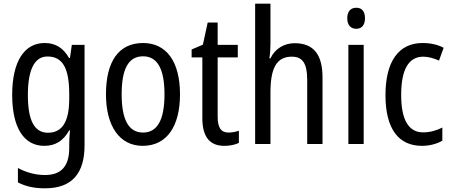

<svg xmlns="http://www.w3.org/2000/svg" viewBox="-20 -780 2448 1040"><path d="M222 -547C112 -547 46 -448 46 -266C46 -87 110 10 220 10C280 10 323 -17 355 -74H359C356 -48 355 -15 355 5V22C355 123 309 168 224 168C173 168 124 155 77 130V208C119 230 166 240 224 240C372 240 438 157 438 7V-537H369L359 -466H354C322 -522 279 -547 222 -547ZM237 -474C319 -474 355 -412 355 -269V-245C355 -121 317 -61 240 -61C167 -61 131 -126 131 -265C131 -401 166 -474 237 -474Z M955 -269C955 -450 879 -547 755 -547C622 -547 554 -446 554 -269C554 -98 627 10 753 10C886 10 955 -99 955 -269ZM639 -269C639 -404 674 -475 755 -475C834 -475 871 -404 871 -269C871 -134 834 -62 755 -62C675 -62 639 -135 639 -269Z M1218 -62C1176 -62 1159 -90 1159 -148V-469H1268V-537H1159V-658H1105L1079 -538L1018 -512V-469H1076V-140C1076 -34 1120 10 1195 10C1225 10 1254 4 1274 -6V-72C1258 -66 1237 -62 1218 -62Z M1445 -543V-760H1362V0H1445V-278C1445 -410 1477 -473 1561 -473C1620 -473 1644 -435 1644 -347V0H1727V-360C1727 -484 1679 -546 1576 -546C1520 -546 1470 -517 1445 -464H1439C1443 -487 1445 -515 1445 -543Z M1910 -738C1880 -738 1861 -719 1861 -681C1861 -644 1880 -624 1910 -624C1939 -624 1957 -644 1957 -681C1957 -719 1940 -738 1910 -738ZM1950 -537H1867V0H1950Z M2266 10C2305 10 2346 0 2376 -18V-89C2344 -73 2309 -63 2272 -63C2193 -63 2153 -131 2153 -266C2153 -403 2193 -473 2273 -473C2300 -473 2331 -464 2358 -452L2383 -521C2354 -537 2315 -547 2269 -547C2140 -547 2068 -448 2068 -265C2068 -80 2140 10 2266 10Z"/></svg>

Font: Noto Sans Gurmukhi UI Condensed
Style: Regular
Weight: 400
Width: 3
Designer: Jelle Bosma - Monotype Design Team
Foundry: Monotype Imaging Inc.
Version: Version 2.004